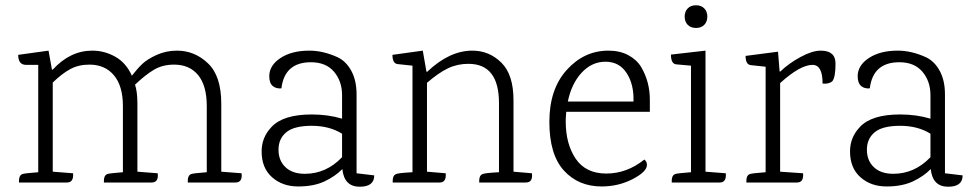

<svg xmlns="http://www.w3.org/2000/svg" viewBox="-20 -692 3690 728"><path d="M873 0H692V-7Q692 -27 705 -32Q712 -35 764 -39V-290Q764 -367 731.5 -407Q699 -447 640 -447Q597 -447 564.5 -428Q532 -409 492 -371Q501 -344 501 -299V-41L578 -35Q582 0 555 0H374V-7Q374 -27 387 -32Q394 -35 446 -39V-290Q446 -366 412 -406.5Q378 -447 319 -447Q278 -447 246.5 -430Q215 -413 180 -379V-41L257 -35Q260 0 234 0H52V-7Q52 -27 65 -32Q72 -35 125 -39V-446H79Q49 -446 49 -484L164 -500L177 -428H180Q246 -500 330 -500Q376 -500 417 -477Q458 -454 480 -405Q501 -432 520 -450Q539 -468 574.5 -484Q610 -500 651 -500Q718 -500 768.5 -452Q819 -404 819 -299V-41L896 -35Q900 0 873 0Z M1344 16Q1285 16 1278 -51Q1252 -24 1211 -4.5Q1170 15 1110.5 15Q1051 15 1011.5 -20Q972 -55 972 -118Q972 -171 1009 -210Q1053 -258 1162 -258Q1224 -258 1277 -242V-331Q1277 -384 1246.5 -420Q1216 -456 1159 -456Q1059 -456 1047 -357Q1027 -355 1014 -366Q1001 -377 1001 -403Q1001 -444 1043.5 -472Q1086 -500 1153 -500Q1205 -500 1260 -475Q1292 -460 1312 -423.5Q1332 -387 1332 -334V-35L1399 -27Q1399 16 1344 16ZM1277 -185Q1229 -215 1162 -215Q1095 -215 1065.5 -190.5Q1036 -166 1036 -124.5Q1036 -83 1062.5 -58Q1089 -33 1136 -33Q1217 -33 1277 -96Z M1974 0H1797V-7Q1797 -27 1810 -32Q1817 -36 1872 -39V-301Q1872 -450 1756 -450Q1714 -450 1678.5 -433Q1643 -416 1599 -378V-41L1670 -35Q1673 0 1647 0H1469V-7Q1469 -27 1482 -32Q1489 -36 1544 -39V-443L1488 -449Q1468 -451 1468 -484L1583 -500L1597 -420H1600Q1684 -500 1771 -500Q1835 -500 1881 -454.5Q1927 -409 1927 -312V-41L1997 -35Q2001 0 1974 0Z M2444 -268H2127Q2125 -244 2125 -232Q2125 -146 2163 -90Q2201 -34 2279 -34Q2357 -34 2423 -87Q2433 -80 2433 -67Q2433 -41 2379 -13Q2325 15 2261 15Q2173 15 2118 -45.5Q2063 -106 2063 -230Q2063 -354 2129 -427Q2195 -500 2287 -500Q2330 -500 2362 -483Q2394 -466 2411 -438Q2444 -382 2444 -314ZM2133 -307H2382Q2384 -372 2356 -415Q2328 -458 2276 -458Q2224 -458 2185.5 -416.5Q2147 -375 2133 -307Z M2709 0H2527V-7Q2527 -27 2540 -32Q2547 -35 2600 -39V-443L2544 -448Q2524 -450 2524 -485L2655 -500V-41L2732 -35Q2735 0 2709 0ZM2650.5 -598Q2639 -586 2619 -586Q2599 -586 2587.5 -598Q2576 -610 2576 -629Q2576 -648 2587.5 -660Q2599 -672 2619 -672Q2639 -672 2650.5 -660Q2662 -648 2662 -629Q2662 -610 2650.5 -598Z M3092 -500Q3148 -500 3148 -451Q3148 -399 3136 -384Q3124 -373 3099 -375Q3099 -446 3061 -446Q3014 -446 2938 -377V-41L3025 -35Q3028 0 3002 0H2810Q2810 0 2810 -7Q2810 -27 2823 -32Q2830 -35 2883 -39V-439L2827 -445Q2807 -447 2807 -480L2930 -496L2936 -421H2939Q2971 -452 3015.5 -476Q3060 -500 3092 -500Z M3575 16Q3516 16 3509 -51Q3483 -24 3442 -4.5Q3401 15 3341.5 15Q3282 15 3242.5 -20Q3203 -55 3203 -118Q3203 -171 3240 -210Q3284 -258 3393 -258Q3455 -258 3508 -242V-331Q3508 -384 3477.5 -420Q3447 -456 3390 -456Q3290 -456 3278 -357Q3258 -355 3245 -366Q3232 -377 3232 -403Q3232 -444 3274.5 -472Q3317 -500 3384 -500Q3436 -500 3491 -475Q3523 -460 3543 -423.5Q3563 -387 3563 -334V-35L3630 -27Q3630 16 3575 16ZM3508 -185Q3460 -215 3393 -215Q3326 -215 3296.5 -190.5Q3267 -166 3267 -124.5Q3267 -83 3293.5 -58Q3320 -33 3367 -33Q3448 -33 3508 -96Z"/></svg>

Font: Karma Light
Style: Regular
Weight: 300
Designer: Joana Correia
Foundry: Indian Type Foundry
Version: Version 1.202;PS 1.0;hotconv 1.0.78;makeotf.lib2.5.61930; tt